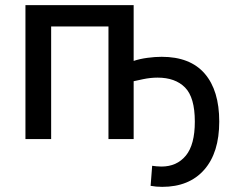

<svg xmlns="http://www.w3.org/2000/svg" viewBox="-20 -541 902 747"><path d="M611 186Q587 186 566 182L572 104Q579 105 588.5 106Q598 107 608 107Q668 107 703 64.5Q738 22 738 -68Q738 -162 700 -200.5Q662 -239 593 -239Q566 -239 537 -233Q508 -227 500 -225V0H402V-438H179V0H79V-521H500V-304Q524 -312 553.5 -316Q583 -320 609 -320Q720 -320 776.5 -254.5Q833 -189 833 -68Q833 53 774.5 119.5Q716 186 611 186Z"/></svg>

Font: Ubuntu Sans Medium
Style: Regular
Weight: 500
Designer: Dalton Maag Ltd
Foundry: Dalton Maag Ltd
Version: Version 1.006; ttfautohint (v1.8.4.7-5d5b)